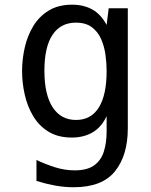

<svg xmlns="http://www.w3.org/2000/svg" viewBox="-20 -580 642 815"><path d="M292.5 214.8Q252.9 214.8 213.1 207.5Q173.3 200.2 134.8 188V99.1Q171.9 116.7 213.1 129.9Q254.4 143.1 297.4 143.1Q350.1 143.1 379.4 122.1Q408.7 101.1 420.7 63.7Q432.6 26.4 432.6 -22V-86.9Q410.6 -40 373 -18.1Q335.4 3.9 284.7 3.9Q226.6 3.9 186 -21Q145.5 -45.9 120.8 -87.2Q96.2 -128.4 85 -178.5Q73.7 -228.5 73.7 -278.3Q73.7 -328.1 85 -377.9Q96.2 -427.7 121.1 -469Q146 -510.3 186.8 -535.2Q227.5 -560.1 286.1 -560.1Q335.4 -560.1 372.1 -539.6Q408.7 -519 432.6 -474.1L441.4 -544.9H522.5V-35.2Q522.5 79.6 468 147.2Q413.6 214.8 292.5 214.8ZM302.7 -70.8Q366.7 -70.8 399.7 -124Q432.6 -177.2 432.6 -278.8Q432.6 -311.5 427.7 -347.2Q422.9 -382.8 409.4 -413.8Q396 -444.8 370.1 -464.4Q344.2 -483.9 302.2 -483.9Q237.3 -483.9 202.9 -432.1Q168.5 -380.4 168.5 -279.8Q168.5 -178.2 203.6 -124.5Q238.8 -70.8 302.7 -70.8Z"/></svg>

Font: Vazir Code Hack
Style: Code-Hack
Weight: 400
Foundry: DejaVu fonts team - Redesigned by Saber Rastikerdar
Version: Version 1.1.2